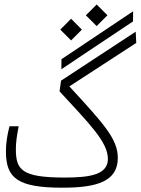

<svg xmlns="http://www.w3.org/2000/svg" viewBox="-20 -848 637 869"><path d="M263.2 1.5C417.5 1.5 513.2 -26.4 513.2 -133.3C513.2 -218.8 450.2 -287.1 293.9 -457L596.7 -653.8L594.2 -704.6L256.3 -482.9L249.5 -434.6C385.3 -287.1 468.3 -205.1 468.3 -128.9C468.3 -57.6 388.2 -44.4 272.9 -44.4C77.6 -44.4 51.8 -79.6 51.8 -172.9C51.8 -203.1 56.2 -233.9 64.5 -276.4H22.9C12.2 -234.4 6.8 -198.7 6.8 -163.1C6.8 -41.5 59.1 1.5 263.2 1.5ZM257.8 -534.7 582 -751 582.5 -796.9 258.3 -580.1ZM417.5 -730 466.3 -778.8 417.5 -827.6 368.7 -778.8ZM301.8 -665 350.6 -713.9 301.8 -763.2 252.9 -713.9Z"/></svg>

Font: Cascadia Code PL ExtraLight
Style: Regular
Weight: 200
Monospace: yes
Designer: Aaron Bell
Foundry: Saja Typeworks
Version: Version 2404.023